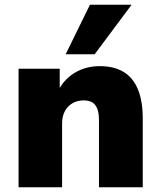

<svg xmlns="http://www.w3.org/2000/svg" viewBox="-20 -787 676 807"><path d="M58 0V-498H231V-408H226Q251 -456 296.5 -482.5Q342 -509 399 -509Q459 -509 499 -485Q539 -461 559.5 -412Q580 -363 580 -288V0H396V-281Q396 -311 389 -329.5Q382 -348 368 -356.5Q354 -365 332 -365Q305 -365 284.5 -353Q264 -341 252.5 -319.5Q241 -298 241 -269V0ZM256 -559 358 -767H533L378 -559Z"/></svg>

Font: Nunito Sans 10pt Black
Style: Regular
Weight: 900
Designer: Vernon Adams
Foundry: Vernon Adams
Version: Version 3.101;gftools[0.9.27]